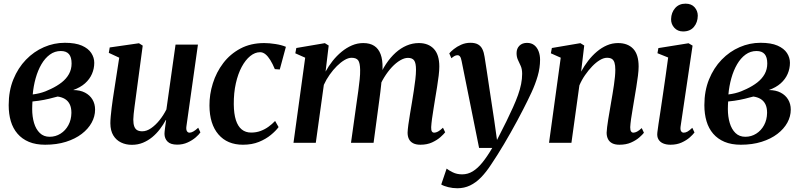

<svg xmlns="http://www.w3.org/2000/svg" viewBox="-20 -781 4386 1050"><path d="M227 10.5Q175.5 10.5 138 -5.2Q100.5 -21 75.8 -49.8Q51 -78.5 39.2 -118Q27.5 -157.5 27.5 -206Q27.5 -284 53 -346.8Q78.5 -409.5 122 -454.5Q165.5 -499.5 220.5 -523.2Q275.5 -547 334.5 -547Q392.5 -547 427.8 -531.5Q463 -516 479.2 -491Q495.5 -466 495.5 -437.5Q495.5 -406 483 -377Q470.5 -348 445 -325.2Q419.5 -302.5 380 -288.5Q418 -288.5 444.8 -274.5Q471.5 -260.5 485.8 -236.5Q500 -212.5 500 -181.5Q500 -144.5 481.2 -110.2Q462.5 -76 427 -48.8Q391.5 -21.5 340.8 -5.5Q290 10.5 227 10.5ZM251.5 -33Q284 -33 311 -50Q338 -67 354 -96.5Q370 -126 370.5 -164Q370.5 -192.5 361.2 -211Q352 -229.5 335 -239.8Q318 -250 295.5 -253Q286.5 -251 274.8 -247.8Q263 -244.5 249.5 -241.2Q236 -238 221 -235Q207 -232.5 191.2 -230Q175.5 -227.5 157.5 -226Q157 -217 156.5 -206.5Q156 -196 156 -185Q156 -143 166.2 -108.5Q176.5 -74 197.8 -53.5Q219 -33 251.5 -33ZM159 -264.5Q178.5 -267 195.8 -271.2Q213 -275.5 228.5 -281.5Q244 -287.5 258 -294.5Q292 -310.5 317.5 -330.5Q343 -350.5 357.2 -376.2Q371.5 -402 371.5 -434Q371.5 -468.5 357 -485.2Q342.5 -502 312.5 -502Q279.5 -502 252.8 -482.5Q226 -463 206.5 -429.5Q187 -396 175 -353.2Q163 -310.5 159 -264.5Z M701 11Q668.5 11 642 -1.8Q615.5 -14.5 599.8 -40.2Q584 -66 583.5 -106.5Q583.5 -122 585.5 -144Q587.5 -166 590.5 -190.8Q593.5 -215.5 597 -239.2Q600.5 -263 603.5 -281.5L632 -465.5L575 -492L580 -521.5L740 -544.5L760.5 -531.5L727.5 -285Q725 -265 721.8 -242.2Q718.5 -219.5 715.8 -197.8Q713 -176 711 -157.8Q709 -139.5 709 -127.5Q709 -104 714.2 -89.8Q719.5 -75.5 730.2 -69.2Q741 -63 758 -63Q782 -63 806.5 -80Q831 -97 852.8 -124.2Q874.5 -151.5 890 -182.5L940 -537H1062.5L999.5 -90.5Q997 -73 1002 -64.2Q1007 -55.5 1016.5 -55.5Q1025.5 -55.5 1037 -61.8Q1048.5 -68 1064 -82.5L1076 -57Q1068 -45 1049.8 -29.2Q1031.5 -13.5 1005.8 -1.8Q980 10 949 10Q913 10 896.5 -6.5Q880 -23 879.5 -48.5Q879.5 -52.5 880.2 -61Q881 -69.5 882.5 -80.8Q884 -92 885.5 -103.5Q887 -115 888.5 -124.5L887 -125Q873 -99 854.5 -74.8Q836 -50.5 812.8 -31.2Q789.5 -12 761.8 -0.5Q734 11 701 11Z M1308.5 10.5Q1223 10.5 1174.5 -46Q1126 -102.5 1125.5 -203.5Q1125 -264.5 1144 -325.2Q1163 -386 1200.8 -435.8Q1238.5 -485.5 1294.8 -515.5Q1351 -545.5 1425 -545.5Q1453 -545.5 1486.5 -540.2Q1520 -535 1543.5 -525L1510 -401L1483 -403Q1471 -432 1458.2 -452.5Q1445.5 -473 1431.8 -484.2Q1418 -495.5 1402.5 -495.5Q1374.5 -495.5 1348.5 -474.5Q1322.5 -453.5 1302 -415.5Q1281.5 -377.5 1269.8 -325.2Q1258 -273 1258.5 -210.5Q1259 -158.5 1270 -124.2Q1281 -90 1302 -73Q1323 -56 1353.5 -56Q1381.5 -56 1405 -64.8Q1428.5 -73.5 1448.2 -87.8Q1468 -102 1484.5 -119.5L1503.5 -86Q1488.5 -65.5 1461.2 -43Q1434 -20.5 1396 -5Q1358 10.5 1308.5 10.5Z M1777.5 -532 1760.5 -389.5Q1777 -420 1799.2 -448Q1821.5 -476 1848.2 -498Q1875 -520 1904.8 -532.8Q1934.5 -545.5 1966.5 -545.5Q2003 -545.5 2026.5 -530.2Q2050 -515 2061.5 -484.5Q2073 -454 2072 -408Q2072 -401 2071.2 -390.8Q2070.5 -380.5 2069 -368.8Q2067.5 -357 2066 -345L2050 -351.5Q2067.5 -395.5 2091.2 -431.2Q2115 -467 2143.2 -492.5Q2171.5 -518 2203.8 -531.8Q2236 -545.5 2270.5 -545.5Q2322.5 -545.5 2352.5 -513.8Q2382.5 -482 2382.5 -417Q2382.5 -396.5 2379 -367Q2375.5 -337.5 2370.2 -305Q2365 -272.5 2360 -243Q2356 -216 2351 -186.8Q2346 -157.5 2342.5 -130.8Q2339 -104 2338 -85.5Q2337.5 -68.5 2342 -62Q2346.5 -55.5 2354.5 -55.5Q2364 -55.5 2375.2 -61.5Q2386.5 -67.5 2402.5 -82.5L2414.5 -57.5Q2406.5 -47 2388.5 -31Q2370.5 -15 2343 -2.2Q2315.5 10.5 2279 10.5Q2254.5 10.5 2239 2.2Q2223.5 -6 2216.2 -20.8Q2209 -35.5 2209 -55.5Q2209.5 -71.5 2213.2 -99.2Q2217 -127 2222.5 -159.5Q2228 -192 2233 -222Q2238 -252.5 2243 -284.8Q2248 -317 2251.5 -347Q2255 -377 2255 -399.5Q2255 -436 2245 -450.2Q2235 -464.5 2211 -464.5Q2191.5 -464.5 2168.8 -451.2Q2146 -438 2123.2 -413.8Q2100.5 -389.5 2080.5 -357Q2060.5 -324.5 2047.5 -286L2068.5 -361.5Q2067 -341.5 2064.8 -320.2Q2062.5 -299 2060 -277.5Q2057.5 -256 2054.5 -235L2023 0H1899.5L1930.5 -221.5Q1935 -252 1939.5 -284.5Q1944 -317 1947 -346.8Q1950 -376.5 1949.5 -398.5Q1949 -437 1938.8 -451Q1928.5 -465 1902.5 -465Q1885 -465 1864.2 -452.8Q1843.5 -440.5 1822.5 -419.8Q1801.5 -399 1782.8 -372.5Q1764 -346 1751 -317L1707 0H1585L1649 -465.5L1595 -489.5L1600.5 -518.5L1756.5 -545Z M2504.5 -447Q2501 -465.5 2495.5 -472.2Q2490 -479 2482 -479Q2473.5 -479 2465.8 -474.8Q2458 -470.5 2448.5 -462.5L2437 -489Q2445 -499 2461.8 -512.5Q2478.5 -526 2502 -536.5Q2525.5 -547 2552.5 -547Q2578.5 -547 2594.2 -538Q2610 -529 2618.2 -511.8Q2626.5 -494.5 2630 -470.5Q2636.5 -430.5 2643 -387Q2649.5 -343.5 2656.2 -298.5Q2663 -253.5 2669.8 -209Q2676.5 -164.5 2683 -122L2698 -15.5L2749.5 -117.5Q2769.5 -158.5 2785.5 -194Q2801.5 -229.5 2812.8 -261Q2824 -292.5 2829.8 -321.2Q2835.5 -350 2835.5 -377Q2835.5 -403 2827.8 -420.2Q2820 -437.5 2812.5 -453.5Q2805 -469.5 2805 -490.5Q2805 -515.5 2820.5 -531Q2836 -546.5 2862 -546.5Q2886 -546.5 2901.8 -534Q2917.5 -521.5 2925.5 -500.5Q2933.5 -479.5 2933.5 -454.5Q2933.5 -410 2920.5 -365.2Q2907.5 -320.5 2886.5 -275.2Q2865.5 -230 2841.5 -183.5Q2825.5 -152 2808 -119.8Q2790.5 -87.5 2772.5 -55.5Q2754.5 -23.5 2736.2 7.2Q2718 38 2700.2 66Q2682.5 94 2666 118.5Q2639 160 2610.8 189Q2582.5 218 2550.8 233.2Q2519 248.5 2481 248.5Q2456 248.5 2431.5 242.5Q2407 236.5 2393 228L2422.5 141Q2433 150 2455.8 161.2Q2478.5 172.5 2507.5 172.5Q2538.5 172.5 2565.5 156Q2592.5 139.5 2618.5 107.2Q2644.5 75 2672 28H2600Z M3158 -389.5Q3175 -420.5 3196.5 -448.5Q3218 -476.5 3244 -498.5Q3270 -520.5 3299 -533Q3328 -545.5 3360 -545.5Q3413 -545.5 3442.8 -514.2Q3472.5 -483 3472.5 -417Q3472.5 -396.5 3468.8 -366.8Q3465 -337 3459.8 -304.8Q3454.5 -272.5 3449.5 -243Q3445.5 -216.5 3440.2 -187Q3435 -157.5 3431.2 -130.8Q3427.5 -104 3426.5 -85.5Q3426.5 -68.5 3431.2 -62Q3436 -55.5 3443.5 -55.5Q3452.5 -55.5 3463.8 -61.2Q3475 -67 3489.5 -80.5L3501.5 -55Q3494 -45 3476 -29.2Q3458 -13.5 3431 -1.5Q3404 10.5 3367.5 10.5Q3343.5 10.5 3328 2.5Q3312.5 -5.5 3305 -20.5Q3297.5 -35.5 3297.5 -55.5Q3298 -67.5 3300.2 -86.2Q3302.5 -105 3306.2 -128Q3310 -151 3314.2 -175.2Q3318.5 -199.5 3322 -221.5Q3326 -244 3330 -268.2Q3334 -292.5 3337.5 -316.2Q3341 -340 3343 -361.2Q3345 -382.5 3345 -399.5Q3345 -424 3340.5 -438.2Q3336 -452.5 3326.2 -458.8Q3316.5 -465 3299.5 -465Q3281.5 -465 3260.5 -452.5Q3239.5 -440 3218.8 -418.5Q3198 -397 3179.5 -370.2Q3161 -343.5 3148.5 -314L3105 0H2982.5L3046.5 -465.5L2992.5 -489.5L2998 -518.5L3154 -545L3175 -532Z M3646.5 10.5Q3623.5 10.5 3606.5 3.2Q3589.5 -4 3580.8 -19Q3572 -34 3575 -57.5Q3576.5 -72.5 3581.2 -103Q3586 -133.5 3592.2 -175Q3598.5 -216.5 3605.5 -265Q3612.5 -313.5 3620 -365Q3627.5 -416.5 3634 -466.5L3575.5 -490L3580.5 -518L3745.5 -544.5L3767.5 -531.5L3702 -89.5Q3699.5 -71.5 3704.8 -63.5Q3710 -55.5 3719 -55.5Q3729 -55.5 3739.5 -61.2Q3750 -67 3766 -82L3778 -56.5Q3769.5 -45 3751.8 -29.2Q3734 -13.5 3707.5 -1.5Q3681 10.5 3646.5 10.5ZM3715.5 -609Q3686 -609 3667.8 -629Q3649.5 -649 3650 -676.5Q3651 -712.5 3672.2 -736.8Q3693.5 -761 3729 -761Q3761.5 -761 3778.8 -741Q3796 -721 3796 -695Q3795.5 -658.5 3774.8 -633.8Q3754 -609 3715.5 -609Z M4031.5 10.5Q3980 10.5 3942.5 -5.2Q3905 -21 3880.2 -49.8Q3855.5 -78.5 3843.8 -118Q3832 -157.5 3832 -206Q3832 -284 3857.5 -346.8Q3883 -409.5 3926.5 -454.5Q3970 -499.5 4025 -523.2Q4080 -547 4139 -547Q4197 -547 4232.2 -531.5Q4267.5 -516 4283.8 -491Q4300 -466 4300 -437.5Q4300 -406 4287.5 -377Q4275 -348 4249.5 -325.2Q4224 -302.5 4184.5 -288.5Q4222.5 -288.5 4249.2 -274.5Q4276 -260.5 4290.2 -236.5Q4304.5 -212.5 4304.5 -181.5Q4304.5 -144.5 4285.8 -110.2Q4267 -76 4231.5 -48.8Q4196 -21.5 4145.2 -5.5Q4094.5 10.5 4031.5 10.5ZM4056 -33Q4088.5 -33 4115.5 -50Q4142.5 -67 4158.5 -96.5Q4174.5 -126 4175 -164Q4175 -192.5 4165.8 -211Q4156.5 -229.5 4139.5 -239.8Q4122.5 -250 4100 -253Q4091 -251 4079.2 -247.8Q4067.5 -244.5 4054 -241.2Q4040.5 -238 4025.5 -235Q4011.5 -232.5 3995.8 -230Q3980 -227.5 3962 -226Q3961.5 -217 3961 -206.5Q3960.5 -196 3960.5 -185Q3960.5 -143 3970.8 -108.5Q3981 -74 4002.2 -53.5Q4023.5 -33 4056 -33ZM3963.5 -264.5Q3983 -267 4000.2 -271.2Q4017.5 -275.5 4033 -281.5Q4048.5 -287.5 4062.5 -294.5Q4096.5 -310.5 4122 -330.5Q4147.5 -350.5 4161.8 -376.2Q4176 -402 4176 -434Q4176 -468.5 4161.5 -485.2Q4147 -502 4117 -502Q4084 -502 4057.2 -482.5Q4030.5 -463 4011 -429.5Q3991.5 -396 3979.5 -353.2Q3967.5 -310.5 3963.5 -264.5Z"/></svg>

Font: Merriweather 72pt SemiBold
Style: Italic
Weight: 600
Italic angle: -7.8°
Version: Version 2.101